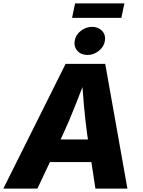

<svg xmlns="http://www.w3.org/2000/svg" viewBox="-42 -1100 832 1120"><path d="M-22.5 0 340.8 -727.5H571.8L701.2 0H514.6L466.3 -317.9Q455.6 -396 447.5 -486.3Q439.5 -576.7 432.6 -672.9H470.7Q433.6 -577.6 398.2 -487.5Q362.8 -397.5 326.2 -317.9L176.3 0ZM168 -154.8 189.9 -286.6H583.5L562 -154.8ZM468.3 -779.3Q431.6 -779.3 409.9 -803.2Q388.2 -827.1 393.6 -861.3Q398.9 -896 429 -919.7Q459 -943.4 495.6 -943.4Q531.7 -943.4 553.7 -919.7Q575.7 -896 569.8 -861.3Q564.5 -827.1 534.4 -803.2Q504.4 -779.3 468.3 -779.3ZM683.6 -1080.1 666 -995.6H378.4L396 -1080.1Z"/></svg>

Font: Inter ExtraBold
Style: Italic
Weight: 800
Italic angle: -9.3988°
Designer: Rasmus Andersson
Foundry: rsms
Version: Version 4.001;git-66647c0bb